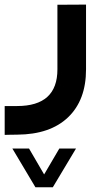

<svg xmlns="http://www.w3.org/2000/svg" viewBox="-33 -355 422 832"><path d="M119.1 454.1 24.9 295.9 20.5 288.6H29.3H89.8H92.8L94.2 291L158.2 400.9L222.7 291L224.1 288.6H227.1H287.6H296.4L292 295.9L197.3 454.1L195.8 456.5H192.9H123.5H120.6ZM41 104.5Q215.8 104.5 215.8 -54.2V-314.9V-334.5H235.4L320.3 -335H339.8V-315.4V-54.2Q339.8 78.6 262.2 153.1Q184.6 227.5 42 228.5L7.3 229L-12.7 229.5V209.5V124V104.5H6.8Z"/></svg>

Font: Shabnam FD
Style: Bold-FD
Weight: 700
Foundry: DejaVu fonts team - Redesigned by Saber Rastikerdar - Based on Vazir font
Version: Version 5.0.1